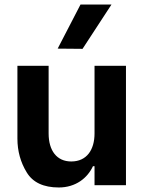

<svg xmlns="http://www.w3.org/2000/svg" viewBox="-20 -819 631 849"><path d="M345 -603 473 -799H336L235 -604ZM537 -528H398V-229C398 -157 364 -105 295 -105C231 -105 195 -153 195 -229V-528H57V-206C57 -151 71 -101 98 -57C125 -12 173 10 240 10C315 10 367 -32 391 -84H398V0H537Z"/></svg>

Font: Be Vietnam
Style: Bold
Weight: 700
Designer: Gabriel Lam
Foundry: TypeRant
Version: Version 4.000